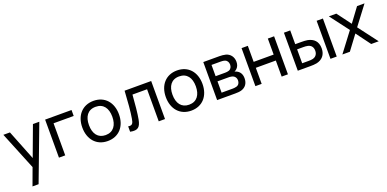

<svg xmlns="http://www.w3.org/2000/svg" viewBox="-6 -1439 5170 2562"><g transform="rotate(-20 2579.0 -157.5)"><path d="M108.5 -540H15L234 -2L145 240H231.5L525.5 -540H435L277 -115Z M697 0V-455.5H983V-540H608V0Z M1298 15C1458.5 15 1558.5 -101 1558.5 -270.5C1558.5 -437.5 1460 -555 1298 -555C1139.5 -555 1038 -440 1038 -270.5C1038 -103 1136.5 15 1298 15ZM1298 -69.5C1189 -69.5 1132.5 -148.5 1132.5 -270.5C1132.5 -388.5 1185 -470.5 1298 -470.5C1408.5 -470.5 1464 -392 1464 -270.5C1464 -151.5 1409.5 -69.5 1298 -69.5Z M1618.5 0C1727.5 22.5 1761.5 -15.5 1780.5 -114C1795.5 -189.5 1808.5 -332 1817.5 -455.5H2025V0H2114V-540H1736.5C1727 -379.5 1717 -250.5 1700.5 -156C1690 -95.5 1678.5 -65.5 1618.5 -76.5Z M2484 15C2644.5 15 2744.5 -101 2744.5 -270.5C2744.5 -437.5 2646 -555 2484 -555C2325.5 -555 2224 -440 2224 -270.5C2224 -103 2322.5 15 2484 15ZM2484 -69.5C2375 -69.5 2318.5 -148.5 2318.5 -270.5C2318.5 -388.5 2371 -470.5 2484 -470.5C2594.5 -470.5 2650 -392 2650 -270.5C2650 -151.5 2595.5 -69.5 2484 -69.5Z M3110 0C3139 0 3172.5 -1.5 3198.5 -9C3260.5 -26.5 3298 -75.5 3298 -149C3298 -206.5 3274.5 -243 3237 -264C3225.5 -270.5 3212.5 -275.5 3201.5 -277.5C3213 -282 3225.5 -290 3236 -300.5C3258 -322 3271.5 -351.5 3271.5 -392.5C3271.5 -465 3229 -514 3171.5 -530C3145.5 -537 3111 -540 3084 -540H2854V0ZM2944 -466.5H3070.5C3077.5 -466.5 3109.5 -466.5 3131.5 -459C3163 -448.5 3179 -420 3179 -386C3179 -354.5 3164.5 -325.5 3134.5 -314.5C3119 -308.5 3096 -306.5 3078 -306.5H2944ZM2944 -233H3097C3109 -233 3127 -233 3141.5 -229C3179.5 -222 3206 -194.5 3206 -152C3206 -120 3191 -89 3156.5 -79.5C3141 -75 3119 -72.5 3105 -72.5H2944Z M3486.5 0V-228H3770.5V0H3859.5V-540H3770.5V-312.5H3486.5V-540H3397.5V0Z M4176 0C4206.5 0 4243.5 -1 4270.5 -7C4348.5 -24.5 4401.5 -78.5 4401.5 -172C4401.5 -273 4345 -322 4261.5 -339C4237 -343.5 4202 -344.5 4171 -344.5H4088.5V-540H3999L3999.5 0ZM4552.5 -540H4463.5V0H4552.5ZM4088.5 -271H4177.5C4196.5 -271 4219 -270 4238.5 -265.5C4280.5 -256 4310 -227 4310 -172C4310 -117 4277.5 -89 4244 -79.5C4224 -74 4197 -73.5 4177.5 -73.5H4088.5Z M4739 0 4891 -204 5042 0H5148.5L4941.5 -273L5143.5 -540H5037.5L4891 -342L4743 -540H4637L4839 -273L4632.5 0Z"/></g></svg>

Font: Hauora Medium
Style: Regular
Weight: 500
Designer: Wayne Shih
Foundry: WCYS
Version: Version 1.001;hotconv 1.0.109;makeotfexe 2.5.65596